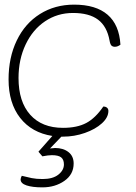

<svg xmlns="http://www.w3.org/2000/svg" viewBox="-20 -580 587 829"><path d="M500 -387Q488 -378 476 -378Q467 -378 461.5 -383Q456 -388 453 -405Q442 -466 403.5 -495Q365 -524 295 -524Q228 -524 174.5 -488Q121 -452 90.5 -387.5Q60 -323 60 -243Q60 -141 110.5 -84.5Q161 -28 252 -28Q313 -28 352.5 -49Q392 -70 426 -120Q436 -120 442 -115Q448 -110 448 -101Q448 -73 420 -47.5Q392 -22 346.5 -6Q301 10 252 10H245L196 61Q212 59 218 59Q253 59 275.5 76.5Q298 94 298 126Q298 173 258 201Q218 229 163 229Q120 229 94.5 220.5Q69 212 69 195Q69 189 74 179Q97 185 117 189Q137 193 164 193Q208 193 232 174Q256 155 256 130Q256 109 244 99.5Q232 90 204 90Q188 90 163 95L146 75L206 7Q117 -7 67 -71Q17 -135 17 -237Q17 -332 52.5 -405.5Q88 -479 152.5 -519.5Q217 -560 300 -560Q394 -560 444.5 -516.5Q495 -473 500 -387Z"/></svg>

Font: Krub ExtraLight
Style: Italic
Weight: 275
Italic angle: -8°
Designer: Ekaluck Peanpanawate
Foundry: Cadson Demak Co.,Ltd.
Version: Version 1.000; ttfautohint (v1.6)